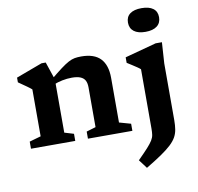

<svg xmlns="http://www.w3.org/2000/svg" viewBox="-100 -840 1222 1185"><g transform="rotate(-10 511.0 -248.0)"><path d="M260.5 -396.5V-62L318.5 -44.5V0H41V-44.5L113 -65V-359Q104.5 -367 84.5 -381.2Q64.5 -395.5 32.5 -417.5V-447L196.5 -508H223ZM398 -44.5 456.5 -62V-311.5Q456.5 -338 447.5 -354.8Q438.5 -371.5 418.2 -379.8Q398 -388 365 -388Q335.5 -388 304.8 -381.8Q274 -375.5 249.5 -365L238 -395.5Q284.5 -434 314.2 -456.2Q344 -478.5 364.8 -489.5Q385.5 -500.5 403.5 -503.8Q421.5 -507 444.5 -507Q526 -507 565 -466Q604 -425 604 -345V-65L676.5 -44.5V0H398ZM863 -587.5Q816 -587.5 790.8 -607Q765.5 -626.5 765.5 -662.5Q765.5 -698.5 790.8 -717.2Q816 -736 863 -736Q910 -736 935.2 -717.2Q960.5 -698.5 960.5 -662.5Q960.5 -626.5 935.2 -607Q910 -587.5 863 -587.5ZM795 -365Q789.5 -370.5 776 -379.8Q762.5 -389 746 -399.5Q729.5 -410 714.5 -419.5V-454L911.5 -507H951L942.5 -375.5V-20Q942.5 13 938.2 38.5Q934 64 921.8 85.8Q909.5 107.5 885.8 129.8Q862 152 823 178.8Q784 205.5 725.5 240.5L684.5 186Q724 146.5 746.5 121.8Q769 97 779.5 79.8Q790 62.5 792.5 46.2Q795 30 795 6.5Z"/></g></svg>

Font: Newsreader 9pt SemiBold
Style: Regular
Weight: 600
Designer: Hugues Gentile
Foundry: Production Type
Version: Version 1.003